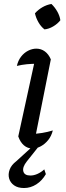

<svg xmlns="http://www.w3.org/2000/svg" viewBox="-20 -741 331 967"><path d="M153 -26 135 -66Q165 -67 192.5 -71.5Q220 -76 246 -84Q239 -56 223 -36Q207 -16 186 -4.5Q165 7 144 7Q119 7 100.5 -9Q82 -25 72 -54L161 -462L175 -420Q140 -420 115 -417.5Q90 -415 65 -409Q71 -436 86 -455.5Q101 -475 121.5 -485.5Q142 -496 163 -496Q187 -496 206 -482Q225 -468 236 -442ZM239 -721Q256 -705 268.5 -683Q281 -661 284 -639Q270 -621 248 -608Q226 -595 204 -593Q186 -607 173.5 -629Q161 -651 156 -674Q172 -692 193.5 -704.5Q215 -717 239 -721ZM101 206Q70 206 51 192.5Q32 179 26 158Q20 137 28.5 113.5Q37 90 62 71L163 -21H189L115 72Q92 101 97.5 122Q103 143 133 143Q151 143 169.5 134.5Q188 126 203 112L211 136Q192 169 163 187.5Q134 206 101 206Z"/></svg>

Font: Piazzolla Thin Medium
Style: Italic
Weight: 500
Italic angle: -11.3°
Version: Version 2.005